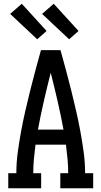

<svg xmlns="http://www.w3.org/2000/svg" viewBox="-20 -1002 540 1022"><path d="M24 0V-80H67Q67 -136 74.5 -191.5Q82 -247 92 -301.5Q102 -356 114.5 -410.5Q127 -465 140.5 -519.5Q154 -574 168.5 -627.5Q183 -681 198 -735H302Q317 -681 331.5 -627.5Q346 -574 359.5 -519.5Q373 -465 385.5 -410.5Q398 -356 408 -301.5Q418 -247 425.5 -191.5Q433 -136 433 -80H476V0H301V-80H343Q343 -118 339.5 -156Q336 -194 331 -232H169Q164 -194 160.5 -156Q157 -118 157 -80H199V0ZM182 -312H318Q304 -388 286.5 -464Q269 -540 250 -615Q231 -540 213.5 -464Q196 -388 182 -312ZM348 -793 204 -928 266 -982 398 -837ZM178 -793 34 -928 96 -982 228 -837Z"/></svg>

Font: Iosevka Curly Slab Medium
Style: Regular
Weight: 500
Monospace: yes
Designer: Belleve Invis
Foundry: Belleve Invis
Version: Version 22.1.2; ttfautohint (v1.8.4)